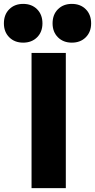

<svg xmlns="http://www.w3.org/2000/svg" viewBox="-91 -966 488 986"><path d="M179 -846Q179 -891 206.5 -918.5Q234 -946 278 -946Q322 -946 349.5 -918.5Q377 -891 377 -846Q377 -802 349.5 -774.5Q322 -747 278 -747Q234 -747 206.5 -774.5Q179 -802 179 -846ZM-71 -846Q-71 -891 -43.5 -918.5Q-16 -946 28 -946Q72 -946 99.5 -918.5Q127 -891 127 -846Q127 -802 99.5 -774.5Q72 -747 28 -747Q-16 -747 -43.5 -774.5Q-71 -802 -71 -846ZM71 0V-694H247V0Z"/></svg>

Font: Cantarell Extra Bold
Style: Regular
Weight: 800
Designer: Dave Crossland, Nikolaus Waxweiler, Florian Fecher, Jacques Le Bailly, Eben Sorkin, Alexei Vanyashin, Alexios Zavras, Em
Version: Version 0.303